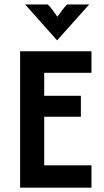

<svg xmlns="http://www.w3.org/2000/svg" viewBox="-20 -860 478 880"><path d="M72.2 0V-625H399.3V-526.4H182.6V-420.8H350.7V-325H182.6V-102.1H399.3V0ZM241.7 -675 95.1 -839.6H199.3Q211.8 -826.4 221.5 -813.2Q231.2 -800 243.1 -783.3Q254.9 -800 264.9 -813.2Q275 -826.4 287.5 -839.6H388.9Z"/></svg>

Font: Afacad SemiBold
Style: Regular
Weight: 600
Designer: Kristian Moeller
Foundry: Dicotype
Version: Version 1.000